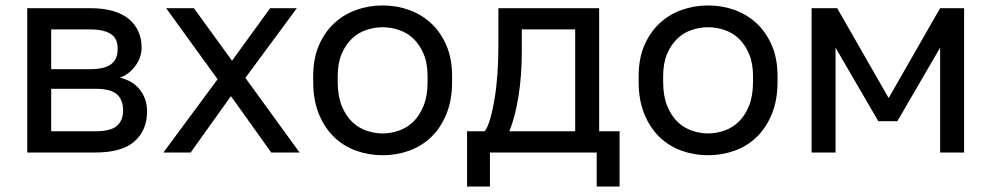

<svg xmlns="http://www.w3.org/2000/svg" viewBox="-20 -560 3640 705"><path d="M80 0V-530H310Q359 -530 395 -519.5Q431 -509 454 -489.5Q477 -470 488.5 -443.5Q500 -417 500 -385Q500 -367 494 -350Q488 -333 477.5 -318.5Q467 -304 452.5 -292.5Q438 -281 420 -275Q469 -263 494.5 -229.5Q520 -196 520 -151Q520 -82 474 -41Q428 0 330 0ZM168 -78H330Q387 -78 409.5 -98Q432 -118 432 -155Q432 -193 409.5 -213.5Q387 -234 330 -234H168ZM168 -306H310Q339 -306 358.5 -311Q378 -316 390 -326Q402 -336 407 -349.5Q412 -363 412 -381Q412 -398 407 -411Q402 -424 390 -433Q378 -442 358.5 -447Q339 -452 310 -452H168Z M580 0 779 -269 590 -530H692L832 -337L972 -530H1070L881 -274L1080 0H976L828 -207L680 0Z M1385 10Q1334 10 1288 -6.5Q1242 -23 1207 -56.5Q1172 -90 1151 -141Q1130 -192 1130 -260V-280Q1130 -345 1151 -393.5Q1172 -442 1207 -474.5Q1242 -507 1288 -523.5Q1334 -540 1385 -540Q1436 -540 1482 -523.5Q1528 -507 1563 -474.5Q1598 -442 1619 -393.5Q1640 -345 1640 -280V-260Q1640 -192 1619 -141Q1598 -90 1563 -56.5Q1528 -23 1482 -6.5Q1436 10 1385 10ZM1385 -70Q1415 -70 1445 -80.5Q1475 -91 1498 -113.5Q1521 -136 1535.5 -172Q1550 -208 1550 -260V-280Q1550 -328 1535.5 -362Q1521 -396 1498 -418Q1475 -440 1445 -450Q1415 -460 1385 -460Q1355 -460 1325 -450Q1295 -440 1272 -418Q1249 -396 1234.5 -362Q1220 -328 1220 -280V-260Q1220 -208 1234.5 -172Q1249 -136 1272 -113.5Q1295 -91 1325 -80.5Q1355 -70 1385 -70Z M1695 125V-78H1760Q1771 -93 1780 -124Q1789 -155 1796 -197Q1803 -239 1806.5 -288.5Q1810 -338 1810 -390V-530H2180V-78H2255V125H2171V0H1779V125ZM1850 -78H2092V-452H1896V-370Q1896 -328 1893 -286.5Q1890 -245 1884 -207.5Q1878 -170 1869.5 -137Q1861 -104 1850 -78Z M2580 10Q2529 10 2483 -6.5Q2437 -23 2402 -56.5Q2367 -90 2346 -141Q2325 -192 2325 -260V-280Q2325 -345 2346 -393.5Q2367 -442 2402 -474.5Q2437 -507 2483 -523.5Q2529 -540 2580 -540Q2631 -540 2677 -523.5Q2723 -507 2758 -474.5Q2793 -442 2814 -393.5Q2835 -345 2835 -280V-260Q2835 -192 2814 -141Q2793 -90 2758 -56.5Q2723 -23 2677 -6.5Q2631 10 2580 10ZM2580 -70Q2610 -70 2640 -80.5Q2670 -91 2693 -113.5Q2716 -136 2730.5 -172Q2745 -208 2745 -260V-280Q2745 -328 2730.5 -362Q2716 -396 2693 -418Q2670 -440 2640 -450Q2610 -460 2580 -460Q2550 -460 2520 -450Q2490 -440 2467 -418Q2444 -396 2429.5 -362Q2415 -328 2415 -280V-260Q2415 -208 2429.5 -172Q2444 -136 2467 -113.5Q2490 -91 2520 -80.5Q2550 -70 2580 -70Z M2960 0V-530H3054L3243 -200L3432 -530H3520V0H3432V-385L3275 -115H3205L3048 -385V0Z"/></svg>

Font: Golos Text VF
Style: Regular
Weight: 400
Designer: A.Korolkova, Vitaly Kuzmin
Foundry: ParaType Ltd
Version: Version 2.003